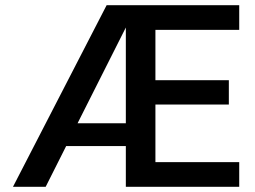

<svg xmlns="http://www.w3.org/2000/svg" viewBox="-20 -720 982 740"><path d="M902 -605H579V-411H862V-317H579V-95H902V0H465V-157H235L156 0H30L391 -700H902ZM465 -614 279 -245H465Z"/></svg>

Font: Fivo Sans Med
Style: Regular
Weight: 450
Designer: Alexander Slobzheninov
Foundry: Alexander Slobzheninov
Version: 1.0